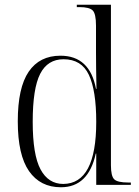

<svg xmlns="http://www.w3.org/2000/svg" viewBox="-20 -780 588 810"><path d="M237 10Q150 10 102.5 -58Q55 -126 55 -268Q55 -410 101 -477.5Q147 -545 235 -545Q359 -545 385 -405H387Q386 -449 385.5 -491.5Q385 -534 385 -559V-672Q385 -722 371 -736Q357 -750 315 -750H304V-760H448V-83Q448 -37 462 -23.5Q476 -10 521 -10H532V0H386V-132H384Q353 10 237 10ZM247 -4Q386 -5 386 -266Q386 -398 355 -464Q324 -530 248 -530Q181 -530 149.5 -468.5Q118 -407 118 -266Q118 -127 151 -65.5Q184 -4 247 -4Z"/></svg>

Font: Noto Serif Display SemiCondensed Light
Style: Regular
Weight: 300
Width: 4
Designer: Monotype Design Team
Foundry: Monotype Imaging Inc.
Version: Version 2.009